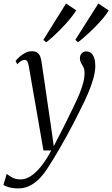

<svg xmlns="http://www.w3.org/2000/svg" viewBox="-78 -830 642 1098"><path d="M87 -449.5Q83.5 -471 78.2 -479.2Q73 -487.5 62.5 -487.5Q52.5 -487.5 42.5 -481Q32.5 -474.5 20.5 -462.5L11 -481.5Q18.5 -491.5 33 -504.5Q47.5 -517.5 65.8 -527.2Q84 -537 103 -537Q124.5 -537 136 -528.5Q147.5 -520 152.8 -505Q158 -490 160.5 -470Q167 -426 173.5 -382.2Q180 -338.5 186.2 -294.5Q192.5 -250.5 199 -206.5Q205.5 -162.5 212 -118.5L229.5 6L287.5 -107Q317.5 -168 340 -213.8Q362.5 -259.5 376.8 -294.5Q391 -329.5 398.2 -358Q405.5 -386.5 405.5 -413Q405.5 -433 398.8 -446.2Q392 -459.5 385.5 -470.8Q379 -482 379 -496.5Q379 -515 389.8 -525.5Q400.5 -536 416 -536Q432 -536 443.2 -526.2Q454.5 -516.5 460.8 -498.2Q467 -480 467 -454.5Q467 -420 455.2 -378.8Q443.5 -337.5 424 -292.5Q404.5 -247.5 381 -202Q364.5 -167.5 345.2 -130.5Q326 -93.5 305.5 -56.2Q285 -19 264.8 16Q244.5 51 226 81.5Q207.5 112 191.5 135.5Q170 169 144.5 194.2Q119 219.5 89.5 233.5Q60 247.5 26 247.5Q1.5 247.5 -20 242.8Q-41.5 238 -58.5 227.5L-39.5 164.5Q-28 173.5 -8.5 184.8Q11 196 40.5 196Q68.5 196 97.5 177.5Q126.5 159 156.2 122.2Q186 85.5 215 30.5H170.5ZM186 -588 170 -602 299.5 -810 358 -771Q348 -755 333.5 -736Q319 -717 300.8 -696.8Q282.5 -676.5 263 -656.8Q243.5 -637 223.8 -619.2Q204 -601.5 186 -588ZM368.5 -588.5 352.5 -602 484.5 -810 544 -770Q531.5 -749.5 510.8 -724.8Q490 -700 465 -675Q440 -650 414.8 -627.2Q389.5 -604.5 368.5 -588.5Z"/></svg>

Font: Merriweather 96pt Light
Style: Italic
Weight: 300
Italic angle: -7.8°
Version: Version 2.101